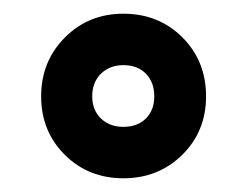

<svg xmlns="http://www.w3.org/2000/svg" viewBox="-20 -820 360 280"><path d="M160 -560Q109 -560 74.5 -594.2Q40 -628.5 40 -679.5Q40 -730.5 74.5 -765.2Q109 -800 160 -800Q211.5 -800 246 -765.5Q280.5 -731 280.5 -679.5Q280.5 -628.5 245.8 -594.2Q211 -560 160 -560ZM160 -635Q180.5 -635 192.8 -647.2Q205 -659.5 205 -679.5Q205 -700 192.8 -712.5Q180.5 -725 160 -725Q140 -725 127.2 -712.5Q114.5 -700 114.5 -679.5Q114.5 -659.5 127.2 -647.2Q140 -635 160 -635Z"/></svg>

Font: Besley* Narrow Fatface
Style: Regular
Weight: 900
Width: 4
Designer: Owen Earl
Foundry: indestructible type*
Version: Version 3.000; ttfautohint (v1.8.3)